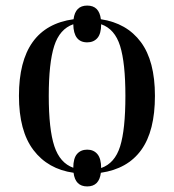

<svg xmlns="http://www.w3.org/2000/svg" viewBox="-20 -613 625 689"><path d="M293 56Q250 56 244 7Q152 -6 100 -74.5Q48 -143 48 -269Q48 -517 244 -544Q250 -593 293 -593Q336 -593 342 -544Q435 -530 485.5 -462Q536 -394 536 -269Q536 -143 487 -75Q438 -7 342 7Q336 56 293 56ZM243 -11Q243 -45 256.5 -60.5Q270 -76 293 -76Q316 -76 329.5 -60Q343 -44 343 -10Q392 -27 411 -87.5Q430 -148 430 -269Q430 -387 411 -448Q392 -509 343 -526Q343 -492 329.5 -476.5Q316 -461 293 -461Q244 -461 243 -526Q194 -509 174.5 -448Q155 -387 155 -269Q155 -149 175 -88.5Q195 -28 243 -11Z"/></svg>

Font: Noto Serif Display SemiCondensed Medium
Style: Regular
Weight: 500
Width: 4
Designer: Monotype Design Team
Foundry: Monotype Imaging Inc.
Version: Version 2.009